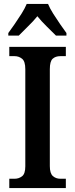

<svg xmlns="http://www.w3.org/2000/svg" viewBox="-20 -951 379 971"><path d="M27 0V-47H54Q75 -47 91.5 -59.5Q108 -72 108 -110V-601Q108 -641 91.5 -654Q75 -667 54 -667H27V-714H313V-667H285Q261 -667 246.5 -654Q232 -641 232 -601V-111Q232 -74 247.5 -60.5Q263 -47 285 -47H313V0ZM22 -784Q36 -803 54 -829Q72 -855 89 -882Q106 -909 115 -931H223Q232 -909 249 -882Q266 -855 284 -829Q302 -803 316 -784V-771H263Q244 -790 216 -817.5Q188 -845 169 -869Q149 -844 122 -818Q95 -792 75 -771H22Z"/></svg>

Font: Noto Serif Myanmar Cond SemBd
Style: Regular
Weight: 600
Width: 3
Designer: Ben Mitchell and the Monotype Design Team
Foundry: Monotype Imaging Inc.
Version: Version 2.106; ttfautohint (v1.8.4.7-5d5b)